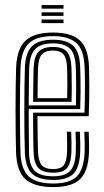

<svg xmlns="http://www.w3.org/2000/svg" viewBox="-20 -737 412 764"><path d="M192 7.5Q117.2 7.5 82.2 -23.1Q47.2 -53.8 44 -127.8Q43 -160.2 42.4 -204.4Q41.8 -248.5 41.8 -296.8Q41.8 -345 42.4 -390.4Q43 -435.8 44.2 -470.5Q47.8 -544 82.1 -575.8Q116.5 -607.5 191 -607.5Q262.8 -607.5 296.8 -577.2Q330.8 -547 334 -473.2Q334.5 -458.2 334.9 -436.8Q335.2 -415.2 335.4 -389.2Q335.5 -363.2 334.9 -334.1Q334.2 -305 333 -274.5H129Q129.2 -248.8 129.5 -223.9Q129.8 -199 130.1 -176.4Q130.5 -153.8 131.2 -134Q132.8 -96 146 -80.1Q159.2 -64.2 192 -64.2Q221.2 -64.2 233.1 -78.9Q245 -93.5 246.8 -132Q247.5 -146 247.2 -166.9Q247 -187.8 245.8 -212.8H263.2Q264.2 -187 264.5 -166.5Q264.8 -146 264.2 -131.2Q262.2 -85.5 246.1 -67.6Q230 -49.8 192 -49.8Q150.5 -49.8 132.9 -68.4Q115.2 -87 113.5 -132.2Q113 -151.8 112.5 -178.4Q112 -205 111.9 -234Q111.8 -263 111.8 -288.8H316.2Q317.2 -316.2 317.6 -342.9Q318 -369.5 318 -393.6Q318 -417.8 317.6 -437.9Q317.2 -458 316.5 -472.8Q313.5 -540.2 283 -566.8Q252.5 -593.2 191 -593.2Q124.2 -593.2 94.5 -564.1Q64.8 -535 61.8 -469.5Q60.5 -434 59.9 -388.9Q59.2 -343.8 59.2 -296.2Q59.2 -248.8 59.9 -205.1Q60.5 -161.5 61.5 -129.2Q64.2 -62.5 94.6 -34.6Q125 -6.8 192 -6.8Q256.8 -6.8 285.1 -34.5Q313.5 -62.2 316.5 -128.8Q317 -139.8 317 -153.5Q317 -167.2 316.6 -182.5Q316.2 -197.8 315.5 -212.8H333Q334 -192.2 334.4 -169.4Q334.8 -146.5 334 -128Q330.8 -54.8 298.1 -23.6Q265.5 7.5 192 7.5ZM192 -21Q134 -21 107.8 -45.6Q81.5 -70.2 79 -130Q77.8 -164 77.2 -208.6Q76.8 -253.2 76.8 -300.9Q76.8 -348.5 77.4 -392.4Q78 -436.2 79 -468.2Q81.8 -529 108.2 -554Q134.8 -579 191 -579Q244.2 -579 270.4 -555.6Q296.5 -532.2 299 -472.2Q299.8 -456.2 300.2 -430.5Q300.8 -404.8 300.6 -372.2Q300.5 -339.8 299.2 -303H94.2Q94.2 -253 94.5 -214.1Q94.8 -175.2 95.5 -131.2Q96.2 -79.5 117.9 -57.5Q139.5 -35.5 192 -35.5Q237.5 -35.5 258.2 -55.9Q279 -76.2 281.5 -129.8Q282.2 -146 282 -167.2Q281.8 -188.5 280.5 -212.8H298Q299 -190 299.4 -168.4Q299.8 -146.8 299 -129.2Q296.2 -69.8 272.1 -45.4Q248 -21 192 -21ZM94.2 -317.5H282Q283 -349.5 283 -379.1Q283 -408.8 282.6 -432.8Q282.2 -456.8 281.5 -471.8Q279.2 -524.8 257.1 -544.6Q235 -564.5 191 -564.5Q143.8 -564.5 121.2 -542.9Q98.8 -521.2 96.2 -467.2Q95.5 -443.8 95 -402.1Q94.5 -360.5 94.2 -317.5ZM111.8 -331.8Q112 -351.8 112.1 -374.6Q112.2 -397.5 112.8 -421Q113.2 -444.5 113.8 -466.2Q115.8 -512.8 133.6 -531.5Q151.5 -550.2 191 -550.2Q229 -550.2 245.6 -532.1Q262.2 -514 264.2 -470.2Q264.8 -458.5 265.1 -437.8Q265.5 -417 265.5 -389.8Q265.5 -362.5 264.8 -331.8ZM129.5 -346.2H247.2Q248 -372.8 248 -397.2Q248 -421.8 247.6 -440.8Q247.2 -459.8 246.8 -469.8Q245 -506.8 232.2 -521.2Q219.5 -535.8 191 -535.8Q160 -535.8 146.4 -520.2Q132.8 -504.8 131.2 -465.5Q130.8 -448.2 130.4 -429.4Q130 -410.5 129.8 -389.9Q129.5 -369.2 129.5 -346.2ZM145.5 -702.5V-716.8H232.8V-702.5ZM145.5 -645V-659.2H232.8V-645ZM145.5 -673.8V-688H232.8V-673.8Z"/></svg>

Font: Big Shoulders Inline Display Thin SemiBold
Style: Regular
Weight: 600
Version: Version 2.002